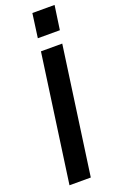

<svg xmlns="http://www.w3.org/2000/svg" viewBox="-171 -946 616 991"><g transform="rotate(-20 136.5 -450.5)"><path d="M242 -700 144 0H27L125 -700ZM273 -901 254 -769H133L151 -901Z"/></g></svg>

Font: Pathway Extreme Condensed SemiBold
Style: Italic
Weight: 600
Width: 3
Italic angle: -8°
Version: Version 1.001;gftools[0.9.26]